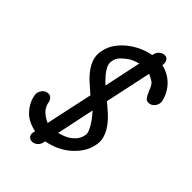

<svg xmlns="http://www.w3.org/2000/svg" viewBox="-241 -869 1021 1021"><g transform="rotate(45 269.5 -358.5)"><path d="M329 -732Q333 -749 346 -760Q359 -771 376 -771Q391 -771 399 -757Q407 -743 403 -724Q427 -719 450 -706.5Q473 -694 491 -675.5Q509 -657 521.5 -633Q534 -609 539 -581L538 -582V-574Q538 -571 537 -569Q534 -554 521.5 -542Q509 -530 492 -530Q477 -530 469 -541Q461 -552 454.5 -567.5Q448 -583 440.5 -599Q433 -615 419 -625V-624Q414 -628 405 -632L386 -642L330 -380Q357 -358 382 -335Q407 -312 425 -286.5Q443 -261 451.5 -233Q460 -205 453 -173Q446 -138 426 -108.5Q406 -79 378.5 -56Q351 -33 317.5 -18Q284 -3 249 3L246 16Q243 31 229.5 42.5Q216 54 201 54Q184 54 175.5 42.5Q167 31 170 16L173 3Q108 -10 74 -51Q40 -92 35 -138Q35 -156 47.5 -172.5Q60 -189 83 -189Q94 -189 102.5 -181Q111 -173 114 -163Q118 -131 137 -110.5Q156 -90 189 -75L246 -340L196 -384Q171 -406 152 -431.5Q133 -457 123.5 -486Q114 -515 122 -551Q129 -585 149.5 -614Q170 -643 198.5 -665.5Q227 -688 260.5 -703Q294 -718 327 -724ZM313 -94Q337 -106 354 -125Q371 -144 376 -169Q380 -184 372 -202.5Q364 -221 352.5 -238.5Q341 -256 329 -270.5Q317 -285 311 -291L266 -77Q289 -84 298 -87.5Q307 -91 313 -94ZM256 -621Q236 -608 219 -590.5Q202 -573 198 -551Q193 -528 205 -506Q217 -484 238 -461L239 -462Q242 -456 249 -449L266 -434L310 -643Q292 -638 278 -632.5Q264 -627 256 -621Z"/></g></svg>

Font: VDS Compensated
Style: Light Italic
Weight: 300
Italic angle: -12°
Designer: artmaker
Foundry: artmaker
Version: Version 1.000 2012 initial release